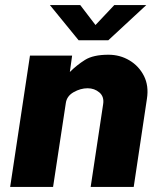

<svg xmlns="http://www.w3.org/2000/svg" viewBox="-20 -736 636 756"><path d="M20 0 98 -517H264L255 -452.5Q282 -479.5 314.5 -500Q347 -520.5 407 -520.5Q452.5 -520.5 489.8 -498.2Q527 -476 546.8 -437Q566.5 -398 558.5 -347L506.5 0H337L386 -325Q391 -355 371.5 -371.8Q352 -388.5 325 -388.5Q297 -388.5 269.8 -373Q242.5 -357.5 239 -329L189 0ZM289.5 -577.5 176.5 -716H296L356 -637.5L430 -716H556L406.5 -577.5Z"/></svg>

Font: Public Sans ExtraBold
Style: Italic
Weight: 800
Italic angle: -8°
Designer: The Public Sans project authors (U.S. Web Design System). Libre Franklin designed by Pablo Impallari and Rodrigo Fuenzal
Version: Version 1.007; ttfautohint (v1.8.1) -l 8 -r 50 -G 200 -x 14 